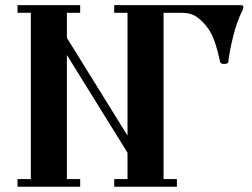

<svg xmlns="http://www.w3.org/2000/svg" viewBox="-20 -713 962 733"><path d="M46.9 0V-29.3H97.7V-664.1H46.9V-693.4H286.1V-664.1H235.4V-568.4L466.8 -195.3V-664.1H416V-693.4H898.4Q909.2 -693.4 909.2 -686.5Q909.2 -679.7 904.3 -669.9Q884.8 -632.8 870.1 -573.7Q855.5 -514.6 851.6 -476.6Q851.6 -472.7 846.7 -470.7Q841.8 -468.8 835.9 -468.8Q822.3 -468.8 820.3 -476.6Q800.8 -568.4 776.4 -601.6Q754.9 -631.8 731.9 -647.9Q709 -664.1 675.8 -664.1H604.5V-29.3H655.3V0H416V-29.3H466.8V-129.9L235.4 -502.9V-29.3H286.1V0Z"/></svg>

Font: Monomakh Unicode TT
Style: Medium
Weight: 500
Designer: Alexey Kryukov, Aleksandr Andreev
Version: Version 1.1